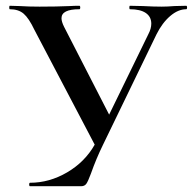

<svg xmlns="http://www.w3.org/2000/svg" viewBox="-20 -645 668 665"><path d="M625 -613Q597 -613 569.5 -589.5Q542 -566 522 -526L336 -142Q313 -95 295 -44Q285 -17 279 -8.5Q273 0 261 0H84Q81 0 81 -6Q81 -12 84 -12Q151 -12 212.5 -48Q274 -84 308 -144L99 -542Q80 -582 62 -597.5Q44 -613 14 -613Q12 -613 12 -619Q12 -625 14 -625L48 -624Q78 -622 117 -622Q176 -622 222 -624Q235 -625 255 -625Q258 -625 258 -619Q258 -613 255 -613Q193 -613 193 -582Q193 -570 202 -552L358 -248L494 -527Q504 -546 504 -563Q504 -587 485 -600Q466 -613 430 -613Q428 -613 428 -619Q428 -625 430 -625L475 -624Q511 -622 540 -622Q560 -622 584 -624L625 -625Q628 -625 628 -619Q628 -613 625 -613Z"/></svg>

Font: Cormorant Garamond SemiBold
Style: Regular
Weight: 600
Designer: Christian Thalmann (Catharsis Fonts)
Version: Version 3.000